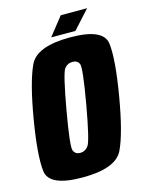

<svg xmlns="http://www.w3.org/2000/svg" viewBox="-124 -871 724 949"><g transform="rotate(-15 238.0 -397.0)"><path d="M179.5 4.5Q8.5 4.5 -1.2 -76Q-11 -156.5 19.5 -338Q50.5 -520 88.5 -600.2Q126.5 -680.5 297.2 -680.5Q468 -680.5 477.8 -599.8Q487.5 -519 457 -338Q426 -155.5 388 -75.5Q350 4.5 179.5 4.5ZM199 -116Q225 -116 241.2 -138.5Q257.5 -161 289 -338Q320.5 -518 312 -539.2Q303.5 -560.5 277.5 -560.5Q251.5 -560.5 235.5 -539.2Q219.5 -518 187.5 -338Q156.5 -161 164.8 -138.5Q173 -116 199 -116ZM207.5 -704.5 281.5 -798H416.5L331.5 -704.5Z"/></g></svg>

Font: Anybody Condensed ExtraBold
Style: Italic
Weight: 800
Width: 3
Italic angle: -10°
Designer: Tyler Finck
Foundry: Etcetera Type Company
Version: Version 1.010; ttfautohint (v1.8.3) -l 8 -r 50 -G 200 -x 14 